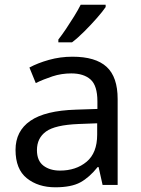

<svg xmlns="http://www.w3.org/2000/svg" viewBox="-20 -786 601 816"><path d="M288 -545Q386 -545 433 -502Q480 -459 480 -365V0H416L399 -76H395Q360 -32 321.5 -11Q283 10 215 10Q142 10 94 -28.5Q46 -67 46 -149Q46 -229 109 -272.5Q172 -316 303 -320L394 -323V-355Q394 -422 365 -448Q336 -474 283 -474Q241 -474 203 -461.5Q165 -449 132 -433L105 -499Q140 -518 188 -531.5Q236 -545 288 -545ZM314 -259Q214 -255 175.5 -227Q137 -199 137 -148Q137 -103 164.5 -82Q192 -61 235 -61Q303 -61 348 -98.5Q393 -136 393 -214V-262ZM429 -756Q417 -738 392 -709.5Q367 -681 338.5 -652.5Q310 -624 286 -606H228V-618Q243 -637 260.5 -663Q278 -689 295 -716.5Q312 -744 323 -766H429Z"/></svg>

Font: Noto Sans Tai Viet
Style: Regular
Weight: 400
Designer: Monotype Design Team
Foundry: Monotype Imaging Inc.
Version: Version 2.003; ttfautohint (v1.8.4.7-5d5b)